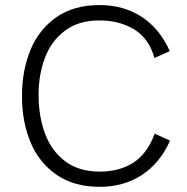

<svg xmlns="http://www.w3.org/2000/svg" viewBox="-20 -721 732 751"><path d="M65.9 -345.2Q65.9 -444.8 99.1 -525.4Q132.3 -606 200.4 -653.6Q268.6 -701.2 369.1 -701.2Q463.9 -701.2 534.4 -655Q605 -608.9 644 -521L584 -494.1Q563.5 -569.8 505.6 -605.5Q447.8 -641.1 368.2 -641.1Q288.1 -641.1 234.6 -601.3Q181.2 -561.5 156 -495.6Q130.9 -429.7 130.9 -350.1Q130.9 -266.6 156 -198.7Q181.2 -130.9 234.9 -90.3Q288.6 -49.8 370.1 -49.8Q447.8 -49.8 502.2 -85.2Q556.6 -120.6 585 -198.2L645 -170.9Q606.9 -84 535.6 -37.1Q464.4 9.8 370.1 9.8Q269.5 9.8 201.2 -37.4Q132.8 -84.5 99.4 -164.8Q65.9 -245.1 65.9 -345.2Z"/></svg>

Font: Acari Sans Light
Style: Regular
Weight: 300
Designer: Alfredo Marco Pradil and Stefan Peev
Foundry: Hanken Design Co.
Version: Version 1.045;January 11, 2019;FontCreator 11.5.0.2425 64-bi